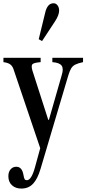

<svg xmlns="http://www.w3.org/2000/svg" viewBox="-26 -870 516 1148"><path d="M101 257.5Q67.5 257.5 45.8 237.8Q24 218 24 183.5Q24 157.5 37.5 142.2Q51 127 71.5 127Q105.5 127 114 174.5Q117.5 195.5 121.5 201.5Q125.5 207.5 134.5 207.5Q161.5 207.5 182.5 132.5L214.5 16L54 -458.5Q47 -477 33.8 -486Q20.5 -495 -5.5 -498.5V-524.5H217V-498.5Q176.5 -495 168 -486.2Q159.5 -477.5 167.5 -449L262.5 -153.5H266.5L343 -420.5Q355.5 -459.5 342.5 -477.5Q329.5 -495.5 287 -498.5V-524.5H470.5V-498.5Q440.5 -492 424.2 -483.8Q408 -475.5 399.2 -460.5Q390.5 -445.5 382.5 -419.5L216.5 139.5Q207 171.5 196 192.8Q185 214 173 227Q146 257.5 101 257.5ZM225.5 -624.5 205.5 -635.5 244.5 -795.5Q250.5 -821.5 262.8 -836Q275 -850.5 294.5 -850.5Q308.5 -850.5 318 -838Q327.5 -825.5 327.5 -806.5Q327.5 -779.5 302.5 -741.5Z"/></svg>

Font: Libre Caslon Condensed Medium
Style: Regular
Weight: 500
Designer: Pablo Impallari, Rodrigo Fuenzalida, Katja Schimmel, Ertekin Erdin
Foundry: Pablo Impallari, Rodrigo Fuenzalida
Version: Version 2.000; ttfautohint (v1.8.4.7-5d5b);gftools[0.9.33]